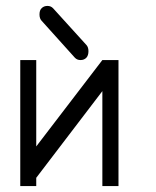

<svg xmlns="http://www.w3.org/2000/svg" viewBox="-20 -679 526 649"><path d="M380.5 -50H326V-371L102.5 -78V-50H48.5V-476H102.5V-184L326 -476H380.5ZM120.5 -651Q128 -659 140.5 -659Q152 -659 159.5 -651L272 -527Q279 -519.5 279 -506Q279 -491.5 272 -484Q264.5 -476 252 -476Q240.5 -476 233 -484L120.5 -609Q113.5 -616.5 113.5 -630Q113.5 -644.5 120.5 -651Z"/></svg>

Font: 3270 Nerd Font Mono SemCond
Style: Regular
Weight: 400
Monospace: yes
Version: Version 3.0.1;Nerd Fonts 3.1.1